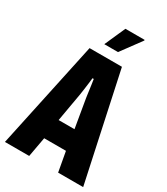

<svg xmlns="http://www.w3.org/2000/svg" viewBox="-214 -975 931 1069"><g transform="rotate(30 251.5 -440.5)"><path d="M0 0 147 -688H355L503 0H342L319 -127H179L156 0ZM198 -255H300L269 -438Q268 -446 266 -459Q264 -472 262 -488.5Q260 -505 257.5 -521Q255 -537 253 -551H245Q243 -534 240.5 -513Q238 -492 235 -472Q232 -452 230 -438ZM207 -748 266 -881H389L390 -877L295 -748Z"/></g></svg>

Font: Archivo ExtraCondensed ExtraBold
Style: Regular
Weight: 800
Width: 2
Designer: Hector Gatti
Foundry: Omnibus-Type
Version: Version 2.001